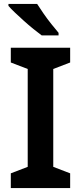

<svg xmlns="http://www.w3.org/2000/svg" viewBox="-20 -957 412 977"><path d="M337 0H35V-75L121 -108V-606L35 -639V-714H337V-639L251 -606V-108L337 -75ZM169 -937Q183 -915 202 -887.5Q221 -860 241.5 -834.5Q262 -809 278 -790V-777H192Q174 -790 150 -809.5Q126 -829 101.5 -851Q77 -873 56 -893Q35 -913 23 -927V-937Z"/></svg>

Font: Noto Sans Sora Sompeng SemiBold
Style: Regular
Weight: 600
Version: Version 2.101